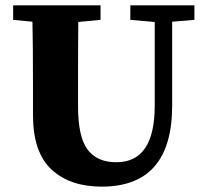

<svg xmlns="http://www.w3.org/2000/svg" viewBox="-20 -677 771 716"><path d="M705 -657V-603L622 -596V-283Q622 19 359 19Q241 19 172 -45Q103 -109 103 -248V-357Q103 -516 101 -596L29 -603V-657H355V-603L272 -595Q271 -516 271 -357V-280Q271 -168 306 -120Q341 -72 414 -72Q557 -72 557 -283V-595L466 -603V-657Z"/></svg>

Font: TypoPRO Source Serif Pro
Style: Bold
Weight: 700
Designer: Frank Grießhammer
Foundry: Adobe Systems Incorporated
Version: Version 1.017;PS 1.0;hotconv 1.0.79;makeotf.lib2.5.61930